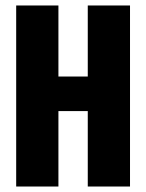

<svg xmlns="http://www.w3.org/2000/svg" viewBox="-20 -680 534 700"><path d="M300 0V-660H454V0ZM39 0V-660H193V0ZM131 -275V-401H365V-275Z"/></svg>

Font: Bricolage Grotesque 48pt Condensed ExtraBold
Style: Regular
Weight: 800
Width: 3
Designer: Mathieu Triay
Foundry: Atelier Triay
Version: Version 1.001;gftools[0.9.33.dev8+g029e19f]